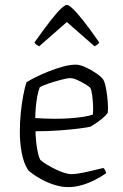

<svg xmlns="http://www.w3.org/2000/svg" viewBox="-20 -764 504 784"><path d="M259 0Q232 0 204.5 -8.5Q177 -17 153.5 -29.5Q130 -42 114 -53.5Q98 -65 94 -71Q77 -97 69 -138.5Q61 -180 61 -225Q61 -267 65 -305Q69 -343 75 -374.5Q81 -406 88 -428Q102 -437 126 -449Q150 -461 179 -472.5Q208 -484 237 -492Q266 -500 290 -500Q306 -500 329 -489.5Q352 -479 372.5 -465Q393 -451 401 -440Q408 -429 413 -402.5Q418 -376 420 -348Q422 -320 420 -303Q412 -292 398 -280.5Q384 -269 370.5 -260Q357 -251 350 -247Q340 -244 305.5 -239.5Q271 -235 223 -231.5Q175 -228 125 -228Q126 -189 131.5 -157.5Q137 -126 144 -112Q152 -104 168 -94Q184 -84 203 -74.5Q222 -65 240 -59Q258 -53 271 -53Q284 -53 302.5 -56Q321 -59 340.5 -63.5Q360 -68 376.5 -72Q393 -76 402 -78Q406 -76 409.5 -68.5Q413 -61 414 -57Q391 -41 365 -28Q339 -15 312 -7.5Q285 0 259 0ZM205 -279Q235 -279 265 -281Q295 -283 320 -287Q345 -291 359 -296Q361 -312 360 -333.5Q359 -355 356.5 -374.5Q354 -394 349 -405Q345 -410 329.5 -419.5Q314 -429 296.5 -437Q279 -445 267 -445Q255 -445 228.5 -438Q202 -431 177 -422.5Q152 -414 142 -407Q136 -392 132 -369.5Q128 -347 126 -323.5Q124 -300 124 -282Q138 -281 159.5 -280Q181 -279 205 -279ZM140 -575Q130 -580 126 -584Q122 -588 121 -591Q162 -649 188.5 -682.5Q215 -716 230.5 -730Q246 -744 253 -744Q260 -744 275.5 -730Q291 -716 317.5 -683Q344 -650 385 -591Q384 -588 380 -584Q376 -580 366 -575L253 -674Z"/></svg>

Font: Texturina 12pt Thin
Style: Regular
Weight: 250
Designer: Guillermo Torres Carreño
Foundry: Omnibus-Type
Version: Version 1.002